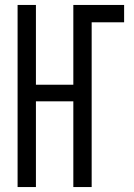

<svg xmlns="http://www.w3.org/2000/svg" viewBox="-20 -755 540 775"><path d="M51 0V-735H125V-413H276V-735H481V-665H350V0H276V-346H125V0Z"/></svg>

Font: Iosevka Fixed
Style: Regular
Weight: 400
Monospace: yes
Designer: Belleve Invis
Foundry: Belleve Invis
Version: Version 33.2.4